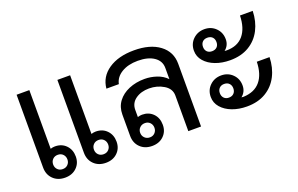

<svg xmlns="http://www.w3.org/2000/svg" viewBox="-77 -883 1846 1190"><g transform="rotate(-20 846.5 -288.0)"><path d="M78 0ZM292 -91Q292 -47 262.5 -18.5Q233 10 186 10Q138 10 108 -19.5Q78 -49 78 -96V-576H162V-189Q177 -194 191 -194Q236 -194 264 -165Q292 -136 292 -91ZM237 -92Q237 -112 224 -125.5Q211 -139 190 -139Q169 -139 156 -125.5Q143 -112 143 -92Q143 -72 156 -58.5Q169 -45 190 -45Q211 -45 224 -58.5Q237 -72 237 -92ZM561 -91Q561 -47 531.5 -18.5Q502 10 455 10Q407 10 377 -19.5Q347 -49 347 -96V-576H431V-189Q446 -194 460 -194Q505 -194 533 -165Q561 -136 561 -91ZM506 -92Q506 -112 493 -125.5Q480 -139 459 -139Q438 -139 425 -125.5Q412 -112 412 -92Q412 -72 425 -58.5Q438 -45 459 -45Q480 -45 493 -58.5Q506 -72 506 -92Z M1085 -414V0H1001V-235Q1001 -280 958 -306Q915 -332 862 -332Q809 -332 773 -306.5Q737 -281 737 -236V-189Q752 -194 766 -194Q810 -194 838 -165.5Q866 -137 866 -91Q866 -47 836.5 -18.5Q807 10 760 10Q712 10 682 -19.5Q652 -49 652 -96V-236Q652 -286 679 -322Q706 -358 752.5 -377.5Q799 -397 856 -397Q896 -397 935 -384Q974 -371 1001 -343V-417Q1001 -463 961.5 -490Q922 -517 855 -517Q791 -517 748 -491Q705 -465 696 -421H614Q621 -497 686 -541.5Q751 -586 855 -586Q961 -586 1023 -539.5Q1085 -493 1085 -414ZM765 -139Q744 -139 730.5 -125.5Q717 -112 717 -92Q717 -72 730.5 -58.5Q744 -45 765 -45Q785 -45 798 -58.5Q811 -72 811 -92Q811 -112 798 -125.5Q785 -139 765 -139Z M1204 -456Q1204 -501 1234.5 -530.5Q1265 -560 1310 -560Q1354 -560 1384 -530.5Q1414 -501 1414 -456Q1414 -415 1382 -390Q1388 -389 1396 -389Q1468 -389 1506.5 -435Q1545 -481 1547 -564H1631Q1629 -495 1601 -440.5Q1573 -386 1521 -355Q1469 -324 1396 -324Q1343 -324 1299.5 -340.5Q1256 -357 1230 -387Q1204 -417 1204 -456ZM1354 -459Q1354 -480 1342 -492Q1330 -504 1309 -504Q1289 -504 1277 -492Q1265 -480 1265 -459Q1265 -439 1277 -427Q1289 -415 1309 -415Q1330 -415 1342 -427Q1354 -439 1354 -459ZM1204 -151Q1204 -196 1234.5 -225.5Q1265 -255 1310 -255Q1354 -255 1384 -225.5Q1414 -196 1414 -151Q1414 -110 1382 -84Q1388 -83 1396 -83Q1469 -86 1507 -131.5Q1545 -177 1547 -259H1631Q1629 -190 1601 -135.5Q1573 -81 1521 -50Q1469 -19 1396 -19Q1343 -19 1299.5 -35.5Q1256 -52 1230 -82Q1204 -112 1204 -151ZM1354 -154Q1354 -174 1342 -186.5Q1330 -199 1309 -199Q1289 -199 1277 -186.5Q1265 -174 1265 -154Q1265 -134 1277 -121.5Q1289 -109 1309 -109Q1330 -109 1342 -121.5Q1354 -134 1354 -154Z"/></g></svg>

Font: Sarabun
Style: Regular
Weight: 400
Designer: Suppakit Chalermlarp | Katatrad Co.,Ltd.
Foundry: Cadson Demak Co.,Ltd.
Version: Version 1.000; ttfautohint (v1.6)